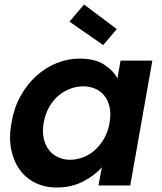

<svg xmlns="http://www.w3.org/2000/svg" viewBox="-20 -823 718 852"><path d="M31 -279Q42 -344 71 -396.5Q100 -449 141 -486Q182 -523 231.5 -543Q281 -563 334 -563Q401 -563 442 -536.5Q483 -510 501 -475L515 -554H656L558 0H417L432 -81Q401 -45 349.5 -18Q298 9 232 9Q179 9 137 -11.5Q95 -32 67.5 -70Q40 -108 29.5 -161Q19 -214 31 -279ZM466 -277Q473 -316 466.5 -346.5Q460 -377 443.5 -398Q427 -419 402 -429.5Q377 -440 349 -440Q321 -440 292.5 -429.5Q264 -419 240 -399Q216 -379 198.5 -348.5Q181 -318 174 -279Q167 -240 174 -209Q181 -178 197.5 -157Q214 -136 238.5 -125Q263 -114 291 -114Q319 -114 347.5 -124.5Q376 -135 400 -156Q424 -177 441.5 -207.5Q459 -238 466 -277ZM353 -803 498 -694 438 -623 288 -727Z"/></svg>

Font: SVN-Poppins SemiBold
Style: Italic
Weight: 600
Italic angle: -10°
Designer: Ninad Kale (Devanagari), Jonny Pinhorn (Latin)
Foundry: Indian Type Foundry
Version: Version 3.002 2017; ttfautohint (v1.8.3)